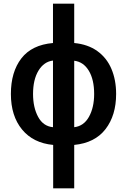

<svg xmlns="http://www.w3.org/2000/svg" viewBox="-20 -780 688 1040"><path d="M382 -760V-547Q456 -540 507 -503.5Q558 -467 583.5 -407Q609 -347 609 -271Q609 -155 551.5 -80.5Q494 -6 382 5V240H268V5Q160 -5 99.5 -78.5Q39 -152 39 -271Q39 -390 95.5 -463.5Q152 -537 267 -547V-760ZM267 -452Q218 -446 188.5 -397.5Q159 -349 159 -271Q159 -198 186.5 -147Q214 -96 267 -91ZM382 -451V-91Q434 -97 462 -147.5Q490 -198 490 -271Q490 -349 461 -397Q432 -445 382 -451Z"/></svg>

Font: Noto Sans Disp Cond SemBd
Style: Regular
Weight: 600
Width: 3
Designer: Monotype Design Team
Foundry: Monotype Imaging Inc.
Version: Version 2.000;GOOG;noto-source:20170915:90ef993387c0; ttfaut